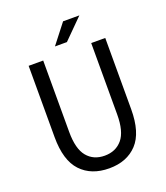

<svg xmlns="http://www.w3.org/2000/svg" viewBox="-150 -926 901 1041"><g transform="rotate(-20 300.0 -405.5)"><path d="M337 -823H431L318 -710H249ZM79 -249V-660H163V-248Q163 -150 200 -105.5Q237 -61 301 -61Q365 -61 402.5 -105.5Q440 -150 440 -248V-660H521V-249Q521 -114 462 -51Q403 12 301 12Q198 12 138.5 -51Q79 -114 79 -249Z"/></g></svg>

Font: Office Code Pro
Style: Regular
Weight: 400
Designer: Nathan Rutzky & Paul D. Hunt
Foundry: Adobe Systems Incorporated
Version: Version 1.004